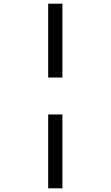

<svg xmlns="http://www.w3.org/2000/svg" viewBox="-20 -780 599 1040"><path d="M241 -760H318V-360H241ZM241 -160H318V240H241Z"/></svg>

Font: Noto Serif ExtraBold
Style: Regular
Weight: 800
Designer: Monotype Design Team
Foundry: Monotype Imaging Inc.
Version: Version 1.001